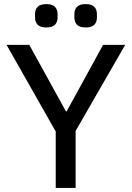

<svg xmlns="http://www.w3.org/2000/svg" viewBox="-20 -917 643 937"><path d="M252 0V-275L12 -698H123L302 -373H305L483 -698H591L349 -278V0ZM206 -783Q177 -783 164 -796Q151 -809 151 -832V-848Q151 -871 164 -884Q177 -897 206 -897Q235 -897 248 -884Q261 -871 261 -848V-832Q261 -809 248 -796Q235 -783 206 -783ZM398 -783Q369 -783 356 -796Q343 -809 343 -832V-848Q343 -871 356 -884Q369 -897 398 -897Q427 -897 440 -884Q453 -871 453 -848V-832Q453 -809 440 -796Q427 -783 398 -783Z"/></svg>

Font: IBM Plex Sans Thai Text
Style: Regular
Weight: 450
Designer: Mike Abbink, Paul van der Laan, Pieter van Rosmalen, Ben Mitchell, Mark Frömberg
Foundry: Bold Monday
Version: Version 1.1